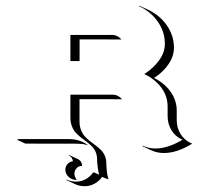

<svg xmlns="http://www.w3.org/2000/svg" viewBox="-20 -491 696 675"><path d="M39.1 0 46.4 -2H223.1Q242.4 -2 259.8 3.8Q277.1 9.5 290 20L284.4 18.3Q269.3 14.2 253.2 14.2L69.1 13.9ZM209.7 105.5Q209.7 94.5 217.2 85.8Q224.6 77.1 236.3 76.2Q235.8 69.3 232.1 63.8Q228.3 58.3 222.2 55.7L223.6 54.2L253.9 68.4Q260.7 71.5 264.6 77.9Q268.6 84.2 268.6 92Q257.3 92 249.5 100.1Q241.7 108.2 241.7 119.6Q241.7 130.6 249 139.6L249.3 141.6Q232.9 141.6 221.3 131Q209.7 120.4 209.7 105.5ZM213.6 142.1 213.9 140.1Q229.2 147.5 248 147.5Q265.9 147.5 281.6 138.8Q297.4 130.1 307.6 115Q312.3 115 318.8 118.7Q325.4 122.3 328.6 123.3Q325.4 112.8 323.4 95.8Q321.3 78.9 321.3 69.3Q321.3 54.7 316.2 43Q311 31.2 302.7 23.1Q294.4 14.9 284.4 7.4Q274.4 0 264.4 -7.8Q254.4 -15.6 246.1 -24.8Q237.8 -33.9 232.7 -47.5Q227.5 -61 227.5 -78.1V-158.2H376Q395 -158.2 409.4 -141.8Q406.7 -142.1 404.1 -142.1L259.5 -142.3V-64Q259.5 -47.4 264.8 -33.9Q270 -20.5 278.3 -11.5Q286.6 -2.4 296.6 5.4Q306.6 13.2 316.7 20.6Q326.7 28.1 335 36.4Q343.3 44.7 348.5 56.6Q353.8 68.6 353.8 83.3Q353.8 94.7 355.8 112.3Q357.9 129.9 361.6 139.6Q347.7 135 338.9 130.9Q328.4 146 312.3 154.8Q296.1 163.6 277.6 163.6Q259.3 163.6 243.7 156.2ZM227.5 -276.4V-368.2H374Q383.8 -368.2 392.5 -363.8Q401.1 -359.4 407 -351.8L404.1 -352.3L259.8 -352.5V-276.4ZM468.5 -469.5 470 -470.9 500.2 -457Q541.7 -437.7 566.7 -401.7Q591.6 -365.7 591.6 -323Q591.6 -293.7 572.4 -265.4Q553.2 -237.1 521.5 -216.8Q557.9 -199.2 579.6 -168.7Q601.3 -138.2 601.3 -102.1V-68.8Q601.3 -42 614.3 -20.6Q627.2 0.7 649.9 11.5L656 13.9Q602.5 46.9 556.9 46.9Q532.2 46.9 511.7 37.4L481.4 23.2L481 20.8Q501.7 31 526.9 31Q570.6 31 621.6 0.2Q597.2 -10.3 583.3 -32.3Q569.3 -54.4 569.3 -83V-116.2Q569.3 -152.6 547.5 -182.5Q525.6 -212.4 487.3 -230.7Q519.3 -251.2 539.4 -278.9Q559.6 -306.6 559.6 -336.9Q559.6 -379.4 534.7 -414.9Q509.8 -450.4 468.5 -469.5Z"/></svg>

Font: AgreloyOut1
Style: Medium
Weight: 400
Designer: gluk
Foundry: gluk
Version: Version 0.27